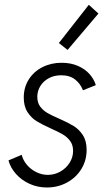

<svg xmlns="http://www.w3.org/2000/svg" viewBox="-20 -790 459 817"><path d="M16.1 -107.4 72.3 -131.3Q78.1 -107.9 94.7 -88.4Q111.3 -68.8 134.8 -57.4Q158.2 -45.9 183.6 -45.9Q211.9 -45.9 236.6 -59.8Q261.2 -73.7 276.1 -97.2Q291 -120.6 291 -147.9Q291 -172.9 278.6 -189.9Q266.1 -207 247.3 -218Q228.5 -229 196.8 -243.2Q158.7 -260.3 136 -274.2Q113.3 -288.1 97.2 -312.7Q81.1 -337.4 81.1 -375Q81.1 -418 102.3 -451.7Q123.5 -485.4 160.4 -504.2Q197.3 -522.9 242.2 -522.9Q281.2 -522.9 311.8 -509.5Q342.3 -496.1 361.3 -474.4Q380.4 -452.6 387.7 -427.7L333 -405.8Q322.8 -433.1 300 -451.4Q277.3 -469.7 240.2 -469.7Q210.9 -469.7 187.7 -457.3Q164.6 -444.8 151.6 -423.8Q138.7 -402.8 138.7 -377.9Q138.7 -353 151.1 -336.4Q163.6 -319.8 182.1 -309.1Q200.7 -298.3 232.4 -284.7Q270 -268.1 293.2 -253.9Q316.4 -239.7 332.5 -215.1Q348.6 -190.4 348.6 -152.3Q348.6 -107.4 326.2 -70.8Q303.7 -34.2 264.9 -13.2Q226.1 7.8 179.7 7.8Q139.2 7.8 105 -8.1Q70.8 -23.9 47.6 -50.3Q24.4 -76.7 16.1 -107.4ZM230.5 -606.9 357.9 -769.5 398.9 -732.4 267.6 -577.6Z"/></svg>

Font: Reddit Sans Chocolate Light
Style: Italic
Weight: 300
Italic angle: -11.25°
Designer: Stephen Hutchings
Version: Version 1.013